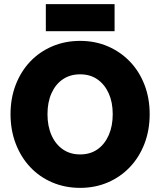

<svg xmlns="http://www.w3.org/2000/svg" viewBox="-20 -894 776 930"><path d="M368 16Q368 16 368 16Q368 16 368 16Q295 16 233 -10.5Q171 -37 126 -85Q81 -133 56 -198.5Q31 -264 31 -341Q31 -418 56 -483Q81 -548 126 -595.5Q171 -643 233 -669.5Q295 -696 368 -696Q441 -696 502.5 -669.5Q564 -643 609.5 -595.5Q655 -548 680 -483Q705 -418 705 -341Q705 -264 680 -198.5Q655 -133 609.5 -85Q564 -37 502.5 -10.5Q441 16 368 16ZM368 -146Q368 -146 368 -146Q368 -146 368 -146Q417 -146 452 -170.5Q487 -195 506.5 -239Q526 -283 526 -341Q526 -399 506.5 -442Q487 -485 452 -509.5Q417 -534 368 -534Q320 -534 284.5 -510Q249 -486 229.5 -442.5Q210 -399 210 -341Q210 -283 229.5 -239Q249 -195 284.5 -170.5Q320 -146 368 -146ZM202 -743Q202 -775 202 -808.5Q202 -842 202 -874Q285 -874 369 -874Q453 -874 535 -874Q535 -842 535 -808.5Q535 -775 535 -743Q453 -743 369 -743Q285 -743 202 -743Z"/></svg>

Font: Tilt Warp
Style: Regular
Weight: 400
Designer: Andy Clymer
Foundry: Andy Clymer
Version: Version 1.000